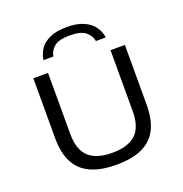

<svg xmlns="http://www.w3.org/2000/svg" viewBox="-141 -921 1007 1054"><g transform="rotate(-20 362.0 -394.0)"><path d="M363 7.5Q270.5 7.5 211 -20.2Q151.5 -48 123 -104Q94.5 -160 94.5 -245V-595H180.5V-239Q180.5 -146.5 225.5 -104.2Q270.5 -62 363 -62Q456 -62 500.8 -104.2Q545.5 -146.5 545.5 -239V-595H629.5V-245Q629.5 -160 601.2 -104Q573 -48 513.8 -20.2Q454.5 7.5 363 7.5ZM181 -669.5Q185.5 -705 205.8 -733.8Q226 -762.5 264.5 -779.5Q303 -796.5 362.5 -796.5Q421.5 -796.5 460.5 -779.2Q499.5 -762 520 -733.2Q540.5 -704.5 545 -669.5H487.5Q481 -704 453.2 -725.8Q425.5 -747.5 362.5 -747.5Q299.5 -747.5 272.2 -725.8Q245 -704 238.5 -669.5Z"/></g></svg>

Font: Encode Sans SC Expanded
Style: Regular
Weight: 400
Width: 7
Designer: Multiple Designers
Foundry: Impallari Type
Version: Version 3.002